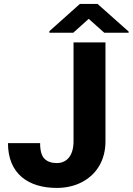

<svg xmlns="http://www.w3.org/2000/svg" viewBox="-20 -921 657 951"><path d="M344.2 -220.7C344.2 -152.3 312.5 -113.3 261.2 -113.3C234.9 -113.3 214.4 -120.6 200.2 -134.8C186 -148.9 178.7 -174.3 178.7 -211.9H19.5C19.5 -60.1 120.6 9.8 261.2 9.8C306.6 9.8 347.7 0.5 384.3 -18.1C456.5 -55.2 502.4 -125.5 502.4 -220.7V-710.9H344.2ZM375.5 -901.4 224.6 -766.6V-758.8H342.8L419.4 -827.6L496.6 -758.8H617.2V-764.6L463.4 -901.4Z"/></svg>

Font: Vazirmatn ExtraBold
Style: Regular
Weight: 800
Designer: Saber Rastikerdar
Foundry: Saber Rastikerdar
Version: Version 33.003